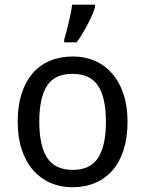

<svg xmlns="http://www.w3.org/2000/svg" viewBox="-20 -786 617 816"><path d="M522 -269Q522 -202.1 505.6 -150.1Q489.3 -98.1 458.7 -62.7Q428.2 -27.3 384.8 -8.8Q341.3 9.8 287.1 9.8Q236.8 9.8 194.3 -8.8Q151.9 -27.3 120.8 -62.7Q89.8 -98.1 72.5 -150.1Q55.2 -202.1 55.2 -269Q55.2 -335.4 71.5 -387Q87.9 -438.5 118.2 -473.9Q148.4 -509.3 192.1 -527.6Q235.8 -545.9 290 -545.9Q340.3 -545.9 382.8 -527.6Q425.3 -509.3 456.3 -473.9Q487.3 -438.5 504.6 -387Q522 -335.4 522 -269ZM147 -269Q147 -167 180.4 -115.5Q213.9 -64 289.1 -64Q364.3 -64 397.2 -115.5Q430.2 -167 430.2 -269Q430.2 -371.1 396.7 -421.6Q363.3 -472.2 288.1 -472.2Q212.9 -472.2 179.9 -421.6Q147 -371.1 147 -269ZM252.9 -619.1Q257.8 -633.8 262.7 -652.6Q267.6 -671.4 272.2 -691.2Q276.9 -710.9 280.8 -730.5Q284.7 -750 286.6 -766.1H383.8V-755.9Q380.9 -744.1 372.8 -725.1Q364.7 -706.1 353.8 -684.8Q342.8 -663.6 330.1 -642.6Q317.4 -621.6 305.7 -606H252.9Z"/></svg>

Font: WenQuanYi Micro Hei
Style: Regular
Weight: 400
Foundry: Ascender Corporation
Version: Version 0.2.0-beta